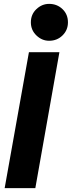

<svg xmlns="http://www.w3.org/2000/svg" viewBox="-20 -969 370 989"><path d="M4 0 129 -700H286L162 0ZM233 -759Q196 -759 167.5 -786.5Q139 -814 139 -854Q139 -895 167.5 -922Q196 -949 233 -949Q274 -949 302 -922Q330 -895 330 -854Q330 -814 302 -786.5Q274 -759 233 -759Z"/></svg>

Font: Rethink Sans ExtraBold
Style: Italic
Weight: 800
Italic angle: -10°
Designer: The Rethink Sans project authors (Hans Thiessen). DM Sans designed by Colophon Foundry.
Foundry: Rethink Communications LLC
Version: Version 1.001